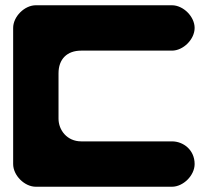

<svg xmlns="http://www.w3.org/2000/svg" viewBox="-20 -710 790 730"><path d="M116.2 -690C73.1 -690 30 -646.9 30 -603.8V-86.2C30 -43.1 73.1 0 116.2 0H633.8C676.9 0 720 -43.1 720 -86.2C720 -140.2 676.9 -172.5 633.8 -172.5H288.8C234.8 -172.5 202.5 -215.6 202.5 -258.8V-431.2C202.5 -485.2 234.8 -517.5 288.8 -517.5H633.8C676.9 -517.5 720 -560.6 720 -603.8C720 -646.9 676.9 -690 633.8 -690Z"/></svg>

Font: OpenLukyanov
Style: Regular
Weight: 400
Designer: Michail Lukyanov
Foundry: book-let.ru
Version: Version 2.1